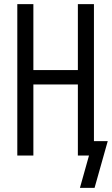

<svg xmlns="http://www.w3.org/2000/svg" viewBox="-20 -755 543 932"><path d="M368 157 412 0H358V-345H142V0H64V-735H142V-415H358V-735H436V-70H503L439 157Z"/></svg>

Font: Moesevka
Style: Regular
Weight: 400
Monospace: yes
Designer: Belleve Invis
Foundry: Belleve Invis
Version: Version 32.5.0; ttfautohint (v1.8.4)